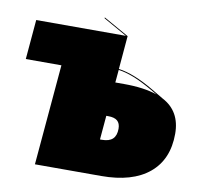

<svg xmlns="http://www.w3.org/2000/svg" viewBox="-87 -902 1025 993"><g transform="rotate(10 425.5 -405.5)"><path d="M847 -281Q847 -146 759 -73Q671 0 508 0H160L206 -528H19L37 -736H508L384 -806V-811L517 -736L502 -561Q583 -550 692 -485L751 -450Q847 -400 847 -281ZM716 -465 685 -483Q626 -517 582.5 -534Q539 -551 502 -556L496 -489H542Q647 -489 716 -465ZM490 -311H480L469 -185H479Q517 -185 535.5 -202.5Q554 -220 554 -256Q554 -284 538.5 -297.5Q523 -311 490 -311Z"/></g></svg>

Font: FFF_HK Layer Front
Style: Regular
Weight: 400
Italic angle: -5°
Designer: bBox Type GmbH
Foundry: bBox Type GmbH
Version: Version 0.002